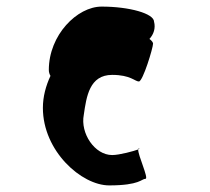

<svg xmlns="http://www.w3.org/2000/svg" viewBox="-20 -862 637 582"><path d="M110 -535C110 -404 227 -300 311 -300C404 -300 409 -320 421 -320C432 -320 397 -394 399 -409C386 -404 342 -392 320 -392C267 -392 223 -458 234 -514C242 -569 251 -635 320 -635C376 -635 389 -615 401 -615C413 -615 444 -717 444 -730C444 -733 440 -739 433 -744C446 -758 452 -777 447 -796C447 -821 372 -842 288 -842C214 -842 128 -756 128 -650C128 -643 130 -637 133 -632C119 -602 110 -569 110 -535ZM399 -409C403 -411 404 -412 401 -412C400 -412 399 -411 399 -409Z"/></svg>

Font: Ampere
Style: SuCnd
Weight: 400
Version: Version 1